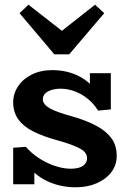

<svg xmlns="http://www.w3.org/2000/svg" viewBox="-20 -782 545 816"><path d="M302 14Q267 14 234.5 6.5Q202 -1 173 -16Q144 -31 120 -53.5Q96 -76 78 -105L126 -106V1H36V-154L90 -158Q111 -133 143 -111.5Q175 -90 211.5 -77.5Q248 -65 280 -65Q302 -65 317.5 -70Q333 -75 341.5 -85.5Q350 -96 350 -109Q350 -121 343.5 -131Q337 -141 322 -149.5Q307 -158 281.5 -167.5Q256 -177 219 -187Q162 -203 121 -223.5Q80 -244 58 -274.5Q36 -305 36 -347Q36 -384 57 -415.5Q78 -447 115.5 -465.5Q153 -484 203 -484Q247 -484 285.5 -471Q324 -458 355 -432Q386 -406 407 -367L362 -365V-471H451V-317L397 -312Q378 -342 352.5 -362.5Q327 -383 297.5 -394Q268 -405 238 -405Q216 -405 198.5 -399.5Q181 -394 171.5 -384Q162 -374 162 -360Q162 -349 169.5 -339.5Q177 -330 192 -321.5Q207 -313 231 -304.5Q255 -296 288 -287Q344 -271 386.5 -249Q429 -227 452.5 -196Q476 -165 476 -120Q476 -80 453 -50Q430 -20 390.5 -3Q351 14 302 14ZM384 -762 423 -726 274 -551H211L63 -726L101 -762L243 -651Z"/></svg>

Font: BioRhyme
Style: Bold
Weight: 700
Designer: Aoife Mooney
Foundry: Aoife Mooney Type
Version: Version 1.600;gftools[0.9.33]